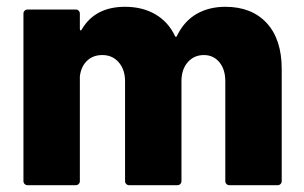

<svg xmlns="http://www.w3.org/2000/svg" viewBox="-20 -545 894 565"><path d="M809 -342V-12Q809 -7 805.5 -3.5Q802 0 797 0H655Q650 0 646.5 -3.5Q643 -7 643 -12V-306Q643 -341 625.5 -362Q608 -383 580 -383Q551 -383 532.5 -362Q514 -341 514 -306V-12Q514 -7 510.5 -3.5Q507 0 502 0H360Q355 0 351.5 -3.5Q348 -7 348 -12V-306Q348 -340 329.5 -361.5Q311 -383 281 -383Q254 -383 236.5 -366.5Q219 -350 215 -321V-12Q215 -7 211.5 -3.5Q208 0 203 0H61Q56 0 52.5 -3.5Q49 -7 49 -12V-505Q49 -510 52.5 -513.5Q56 -517 61 -517H203Q208 -517 211.5 -513.5Q215 -510 215 -505V-460Q215 -456 217 -455.5Q219 -455 221 -459Q260 -525 348 -525Q399 -525 437 -503Q475 -481 495 -439Q498 -433 501 -440Q522 -483 558.5 -504Q595 -525 643 -525Q721 -525 765 -477Q809 -429 809 -342Z"/></svg>

Font: BARLOWEXTRABOLD
Style: Regular
Weight: 800
Designer: Jeremy Tribby
Foundry: Tribby Type
Version: Version 1.422